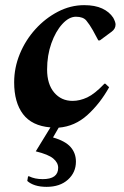

<svg xmlns="http://www.w3.org/2000/svg" viewBox="-20 -486 480 746"><path d="M161 240Q136 240 117 234Q98 228 86 217L89 199H93Q115 210 146 210Q206 210 206 166Q206 146 187 130Q168 114 119 102L176 9Q104 3 69.5 -42.5Q35 -88 35 -166Q35 -223 57 -276.5Q79 -330 117.5 -372.5Q156 -415 205 -440.5Q254 -466 307 -466Q349 -466 377 -453Q405 -440 420 -417Q429 -400 429 -391Q429 -374 414 -363L368 -329H362L341 -368Q328 -391 315.5 -406Q303 -421 275 -421Q248 -421 222 -392.5Q196 -364 179.5 -317.5Q163 -271 163 -216Q163 -159 190.5 -126.5Q218 -94 262 -94Q290 -94 319 -107.5Q348 -121 386 -161H389L404 -147Q369 -84 320 -39.5Q271 5 208 10L186 48Q234 62 254.5 85.5Q275 109 275 142Q275 184 244 212Q213 240 161 240Z"/></svg>

Font: Spectral
Style: Bold Italic
Weight: 700
Italic angle: -10°
Designer: Jean-Baptiste Levee
Foundry: Production Type
Version: Version 2.001